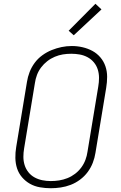

<svg xmlns="http://www.w3.org/2000/svg" viewBox="-20 -990 640 1018"><path d="M249 8Q220 8 191.5 3Q163 -2 139 -15.5Q115 -29 97 -50Q79 -71 70.5 -97Q62 -123 61.5 -152.5Q61 -182 66 -211L123 -556Q127 -582 137 -608Q147 -634 164 -657Q181 -680 204.5 -697Q228 -714 254 -724.5Q280 -735 306.5 -740.5Q333 -746 361 -746Q390 -746 418 -739.5Q446 -733 470 -720Q494 -707 512 -686Q530 -665 539 -638.5Q548 -612 548 -583Q548 -554 543 -524L486 -179Q482 -153 472 -127Q462 -101 445 -78Q428 -55 404.5 -37.5Q381 -20 355 -10Q329 0 302 4Q275 8 249 8ZM249 -30Q272 -30 294 -33.5Q316 -37 337.5 -45.5Q359 -54 378 -68.5Q397 -83 411 -102Q425 -121 433 -142.5Q441 -164 444 -186L501 -531Q505 -554 505 -577Q505 -600 498.5 -621Q492 -642 478 -659Q464 -676 444.5 -686.5Q425 -697 403 -701Q381 -705 358 -705Q335 -705 313.5 -701.5Q292 -698 270.5 -689Q249 -680 230.5 -665.5Q212 -651 198 -632.5Q184 -614 176 -592.5Q168 -571 165 -549L108 -204Q104 -181 104 -158.5Q104 -136 110.5 -115Q117 -94 130.5 -77Q144 -60 163 -49.5Q182 -39 204 -34.5Q226 -30 249 -30ZM371 -803 344 -827 486 -970 518 -940Z"/></svg>

Font: Iosevka Curly XLtExObl
Style: Regular
Weight: 200
Width: 7
Italic angle: -9°
Monospace: yes
Designer: Belleve Invis
Foundry: Belleve Invis
Version: Version 11.0.1; ttfautohint (v1.8.3)